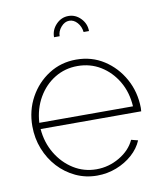

<svg xmlns="http://www.w3.org/2000/svg" viewBox="-83 -798 745 876"><g transform="rotate(-10 289.5 -360.0)"><path d="M297 10Q244 10 198 -11.5Q152 -33 117.5 -70.5Q83 -108 63.5 -157.5Q44 -207 44 -263Q44 -336 77 -396Q110 -456 166.5 -492Q223 -528 293 -528Q365 -528 421.5 -491.5Q478 -455 511.5 -394.5Q545 -334 546 -260Q546 -256 545.5 -252Q545 -248 545 -244H79Q84 -181 114.5 -130Q145 -79 193 -49Q241 -19 299 -19Q356 -19 406 -48.5Q456 -78 477 -124L508 -116Q493 -80 461 -51.5Q429 -23 386.5 -6.5Q344 10 297 10ZM78 -273H512Q508 -339 478 -389.5Q448 -440 400.5 -469Q353 -498 294 -498Q236 -498 188.5 -469Q141 -440 111.5 -389Q82 -338 78 -273ZM293 -708Q272 -708 255 -688.5Q238 -669 238 -646H212Q212 -680 236 -705Q260 -730 293 -730Q326 -730 350 -705Q374 -680 374 -646H349Q346 -672 330 -690Q314 -708 293 -708Z"/></g></svg>

Font: Raleway ExtraLight
Style: Regular
Weight: 200
Designer: Matt McInerney, Pablo Impallari, Rodrigo Fuenzalida
Foundry: Matt McInerney, Pablo Impallari, Rodrigo Fuenzalida
Version: Version 4.026